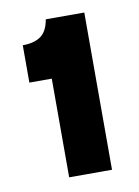

<svg xmlns="http://www.w3.org/2000/svg" viewBox="-56 -711 348 481"><g transform="rotate(-10 118.0 -470.0)"><path d="M82 -270V-521H25V-616Q54 -616 71 -628Q88 -640 93 -670H191V-270Z"/></g></svg>

Font: Bricolage Grotesque 60pt SemiBold
Style: Regular
Weight: 600
Version: Version 1.001;gftools[0.9.33.dev8+g029e19f]